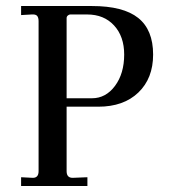

<svg xmlns="http://www.w3.org/2000/svg" viewBox="-20 -617 563 637"><path d="M50 0V-29L89 -27Q108 -27 108 -49V-547Q108 -559 103 -564.5Q98 -570 85 -569L50 -567V-597H285Q389 -597 438.5 -557.5Q488 -518 488 -436Q488 -357 439 -310Q390 -263 306 -263H201V-49Q201 -27 221 -27L270 -29V0ZM201 -291H285Q331 -291 361.5 -332Q392 -373 392 -436Q392 -496 358.5 -532.5Q325 -569 269 -569H213Q209 -569 205 -565.5Q201 -562 201 -557Z"/></svg>

Font: Unna
Style: Regular
Weight: 400
Designer: Jorge de Buen U.
Foundry: Omnibus-Type
Version: Version 2.006;PS 002.006;hotconv 1.0.70;makeotf.lib2.5.58329